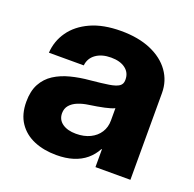

<svg xmlns="http://www.w3.org/2000/svg" viewBox="-100 -625 741 735"><g transform="rotate(20 270.5 -257.5)"><path d="M201.8 8Q150.2 8 110.3 -8.9Q70.3 -25.8 47.4 -59.7Q24.4 -93.7 24.4 -144.9Q24.4 -188.8 40.4 -218.1Q56.4 -247.4 84.3 -265.3Q112.2 -283.2 148.6 -292.5Q185.1 -301.9 225.4 -305.3Q272.4 -309.8 300.2 -314.2Q328.1 -318.7 340.2 -327.1Q352.3 -335.4 352.3 -351.8V-354.1Q352.3 -382 330.8 -398.3Q309.3 -414.6 272.1 -414.6Q234.8 -414.6 210.7 -397.5Q186.7 -380.3 183.6 -350.6H41.6Q44.6 -398.8 72.1 -437.9Q99.5 -477 150.3 -500.2Q201.1 -523.4 273.8 -523.4Q344.1 -523.4 395.2 -501.5Q446.3 -479.5 473.7 -441.1Q501.2 -402.7 501.2 -353.5V0H358.8V-72.7H356.8Q342.9 -46.8 321.3 -28.8Q299.7 -10.8 269.9 -1.4Q240.1 8 201.8 8ZM244.5 -94.3Q277.4 -94.3 302 -106.3Q326.6 -118.3 340 -139.4Q353.5 -160.4 353.5 -187.7V-238.1Q341 -231.6 314.2 -225.9Q287.3 -220.1 253.1 -215.2Q229.2 -211.9 209.9 -204Q190.6 -196.1 179.3 -182.9Q168 -169.6 168 -150Q168.2 -123.8 189 -109.1Q209.9 -94.3 244.5 -94.3Z"/></g></svg>

Font: Inter Display V
Style: Regular
Weight: 400
Designer: Rasmus Andersson
Foundry: rsms
Version: Version 3.015;git-src